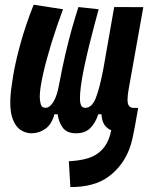

<svg xmlns="http://www.w3.org/2000/svg" viewBox="-20 -547 626 802"><path d="M273.9 234.4 267.6 126.5Q340.3 122.6 377 101.3Q413.6 80.1 431.6 39.6Q435.5 31.2 438.7 20Q441.9 8.8 444.8 -2.9Q428.2 -9.3 417 -24.7Q405.8 -40 403.8 -69.8H390.6Q378.4 -32.7 356.7 -11.5Q335 9.8 297.9 9.8Q260.3 9.8 242.9 -12.7Q225.6 -35.2 220.7 -69.8H207.5Q195.3 -26.4 168.7 -8.3Q142.1 9.8 111.3 9.8Q88.9 9.8 67.6 -3.2Q46.4 -16.1 33.7 -48.3Q22.9 -75.2 22.9 -119.1Q22.9 -127.4 23.4 -136.7Q24.9 -170.4 34.9 -230.5Q44.9 -290.5 66.2 -367.2Q87.4 -443.8 120.6 -527.3L243.2 -508.3Q216.8 -437.5 194.8 -366.5Q172.9 -295.4 159.7 -236.6Q146.5 -177.7 146 -143.6Q146 -128.9 149.9 -112.8Q153.8 -96.7 170.4 -96.7Q187.5 -96.7 202.6 -120.8Q217.8 -145 226.1 -190.4Q239.7 -263.2 252.9 -319.8Q266.1 -376.5 279.5 -424.3Q293 -472.2 307.6 -517.6L392.1 -508.3Q385.7 -484.9 375 -445.1Q364.3 -405.3 352.8 -358.6Q341.3 -312 331.8 -266.8Q322.3 -221.7 317.9 -187.5Q314 -156.7 314 -137.7Q314 -125.5 315.4 -117.7Q318.8 -96.7 336.4 -96.7Q363.3 -96.7 379.4 -135.7Q395.5 -174.8 411.6 -258.8L457 -517.6L578.6 -517.1L518.1 -178.2Q512.7 -149.4 512.7 -131.3Q512.7 -122.1 514.2 -115.7Q518.1 -96.2 540 -96.2H557.1L543.5 -19Q538.6 7.8 533.2 32Q527.8 56.2 520 76.2Q492.2 147.9 432.6 191.4Q373 234.9 273.9 234.4Z"/></svg>

Font: CaskaydiaCove NFP SemiBold
Style: Italic
Weight: 600
Italic angle: -10°
Designer: Aaron Bell
Foundry: Saja Typeworks
Version: Version 2111.001; VTT 6.35;Nerd Fonts 3.1.1